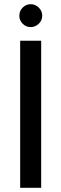

<svg xmlns="http://www.w3.org/2000/svg" viewBox="-20 -894 292 914"><path d="M76 0V-700H176V0ZM126 -765Q104 -765 88 -781Q72 -797 72 -819Q72 -842 88 -858Q104 -874 126 -874Q148 -874 164.5 -858Q181 -842 181 -819Q181 -797 164.5 -781Q148 -765 126 -765Z"/></svg>

Font: DM Sans 9pt Medium
Style: Regular
Weight: 500
Version: Version 4.004;gftools[0.9.30]